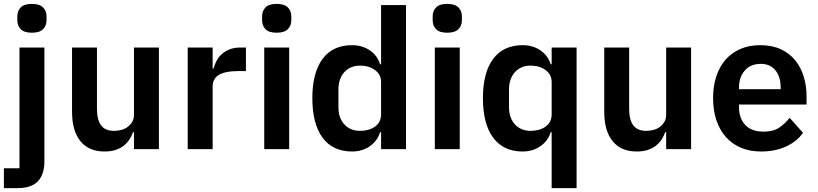

<svg xmlns="http://www.w3.org/2000/svg" viewBox="-26 -766 4201 986"><path d="M74 -522H202V63Q202 129 169 164.5Q136 200 64 200H-6V98H74ZM138 -598Q98 -598 80.5 -616Q63 -634 63 -662V-682Q63 -710 80.5 -728Q98 -746 138 -746Q177 -746 195 -728Q213 -710 213 -682V-662Q213 -634 195 -616Q177 -598 138 -598Z M662 -87H657Q650 -67 638.5 -49.5Q627 -32 609.5 -18Q592 -4 567.5 4Q543 12 511 12Q430 12 387 -41Q344 -94 344 -192V-522H472V-205Q472 -151 493 -122.5Q514 -94 560 -94Q579 -94 597.5 -99Q616 -104 630 -114.5Q644 -125 653 -140.5Q662 -156 662 -177V-522H790V0H662Z M938 0V-522H1066V-414H1071Q1076 -435 1086.5 -454.5Q1097 -474 1114 -489Q1131 -504 1154.5 -513Q1178 -522 1209 -522H1237V-401H1197Q1132 -401 1099 -382Q1066 -363 1066 -320V0Z M1395 -598Q1355 -598 1337.5 -616Q1320 -634 1320 -662V-682Q1320 -710 1337.5 -728Q1355 -746 1395 -746Q1434 -746 1452 -728Q1470 -710 1470 -682V-662Q1470 -634 1452 -616Q1434 -598 1395 -598ZM1331 -522H1459V0H1331Z M1931 -87H1926Q1912 -42 1873 -15Q1834 12 1782 12Q1683 12 1630.5 -59Q1578 -130 1578 -262Q1578 -393 1630.5 -463.5Q1683 -534 1782 -534Q1834 -534 1873 -507.5Q1912 -481 1926 -436H1931V-740H2059V0H1931ZM1823 -94Q1869 -94 1900 -116Q1931 -138 1931 -179V-345Q1931 -383 1900 -406Q1869 -429 1823 -429Q1773 -429 1742.5 -395.5Q1712 -362 1712 -306V-216Q1712 -160 1742.5 -127Q1773 -94 1823 -94Z M2271 -598Q2231 -598 2213.5 -616Q2196 -634 2196 -662V-682Q2196 -710 2213.5 -728Q2231 -746 2271 -746Q2310 -746 2328 -728Q2346 -710 2346 -682V-662Q2346 -634 2328 -616Q2310 -598 2271 -598ZM2207 -522H2335V0H2207Z M2807 -87H2802Q2788 -42 2749 -15Q2710 12 2658 12Q2559 12 2506.5 -59Q2454 -130 2454 -262Q2454 -393 2506.5 -463.5Q2559 -534 2658 -534Q2710 -534 2749 -507.5Q2788 -481 2802 -436H2807V-522H2935V200H2807ZM2699 -94Q2745 -94 2776 -116Q2807 -138 2807 -179V-345Q2807 -383 2776 -406Q2745 -429 2699 -429Q2649 -429 2618.5 -395.5Q2588 -362 2588 -306V-216Q2588 -160 2618.5 -127Q2649 -94 2699 -94Z M3395 -87H3390Q3383 -67 3371.5 -49.5Q3360 -32 3342.5 -18Q3325 -4 3300.5 4Q3276 12 3244 12Q3163 12 3120 -41Q3077 -94 3077 -192V-522H3205V-205Q3205 -151 3226 -122.5Q3247 -94 3293 -94Q3312 -94 3330.5 -99Q3349 -104 3363 -114.5Q3377 -125 3386 -140.5Q3395 -156 3395 -177V-522H3523V0H3395Z M3882 12Q3824 12 3778.5 -7.5Q3733 -27 3701.5 -62.5Q3670 -98 3653 -148.5Q3636 -199 3636 -262Q3636 -324 3652.5 -374Q3669 -424 3700 -459.5Q3731 -495 3776 -514.5Q3821 -534 3878 -534Q3939 -534 3984 -513Q4029 -492 4058 -456Q4087 -420 4101.5 -372.5Q4116 -325 4116 -271V-229H3769V-216Q3769 -159 3801 -124.5Q3833 -90 3896 -90Q3944 -90 3974.5 -110Q4005 -130 4029 -161L4098 -84Q4066 -39 4010.5 -13.5Q3955 12 3882 12ZM3880 -438Q3829 -438 3799 -404Q3769 -370 3769 -316V-308H3983V-317Q3983 -371 3956.5 -404.5Q3930 -438 3880 -438Z"/></svg>

Font: IBM Plex Sans Thai SmBld
Style: Regular
Weight: 600
Designer: Mike Abbink, Paul van der Laan, Pieter van Rosmalen, Ben Mitchell, Mark Frömberg
Foundry: Bold Monday
Version: Version 1.2